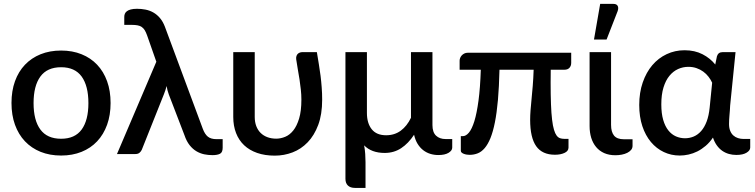

<svg xmlns="http://www.w3.org/2000/svg" viewBox="-20 -771 3780 961"><path d="M286 -518C248 -518 213.8 -511.8 183.2 -499.5C152.8 -487.2 126.7 -469.7 105 -447C83.3 -424.3 66.7 -396.8 55 -364.5C43.3 -332.2 37.5 -295.8 37.5 -255.5C37.5 -215.2 43.3 -178.8 55 -146.5C66.7 -114.2 83.3 -86.6 105 -63.7C126.7 -40.9 152.8 -23.3 183.2 -11C213.8 1.3 248 7.5 286 7.5C323.7 7.5 357.8 1.3 388.2 -11C418.8 -23.3 444.8 -40.9 466.2 -63.7C487.8 -86.6 504.3 -114.2 516 -146.5C527.7 -178.8 533.5 -215.2 533.5 -255.5C533.5 -295.8 527.7 -332.2 516 -364.5C504.3 -396.8 487.8 -424.3 466.2 -447C444.8 -469.7 418.8 -487.2 388.2 -499.5C357.8 -511.8 323.7 -518 286 -518ZM286 -76.5C239.3 -76.5 204.7 -91.9 182 -122.8C159.3 -153.6 148 -197.7 148 -255C148 -312.3 159.3 -356.6 182 -387.8C204.7 -418.9 239.3 -434.5 286 -434.5C332 -434.5 366.2 -418.9 388.8 -387.8C411.2 -356.6 422.5 -312.3 422.5 -255C422.5 -197.7 411.2 -153.6 388.8 -122.8C366.2 -91.9 332 -76.5 286 -76.5Z M762.5 -462 565.5 0H657.5C666.2 0 673 -2.1 678 -6.2C683 -10.4 686.8 -15.3 689.5 -21L800.5 -299.5C806.2 -313.8 810.7 -327.5 814 -340.5C815 -333.8 816.3 -327.1 818 -320.2C819.7 -313.4 822 -306 825 -298L903 -95C910 -74.3 918.7 -57.5 929 -44.5C939.3 -31.5 950.7 -21.3 963 -14C975.3 -6.7 988.3 -1.6 1002 1.3C1015.7 4.1 1029.5 5.5 1043.5 5.5C1059.8 5.5 1072.4 3.2 1081.3 -1.5C1090.1 -6.2 1094.5 -16.2 1094.5 -31.5V-74.5H1064C1045 -74.5 1030.4 -78.7 1020.3 -87C1010.1 -95.3 1001.7 -108.5 995 -126.5L806 -635.5C799.3 -653.5 791 -668.4 781 -680.2C771 -692.1 759.8 -701.5 747.5 -708.5C735.2 -715.5 722 -720.3 708 -723C694 -725.7 680 -727 666 -727C653.3 -727 642.9 -725.9 634.8 -723.7C626.6 -721.6 620.1 -718.7 615.3 -715C610.4 -711.3 607 -707.1 605 -702.2C603 -697.4 602 -692.2 602 -686.5V-646.5H639.5C650.8 -646.5 660.5 -645.7 668.5 -644.2C676.5 -642.7 683.4 -640 689.3 -636C695.1 -632 700.1 -626.7 704.3 -620C708.4 -613.3 712.3 -604.8 716 -594.5Z M1255 -510H1147.5V-185.5C1147.5 -155.8 1152.2 -129 1161.5 -105C1170.8 -81 1184.3 -60.7 1202 -44C1219.7 -27.3 1241.4 -14.5 1267.2 -5.5C1293.1 3.5 1322.5 8 1355.5 8C1386.2 8 1415.8 2.6 1444.2 -8.2C1472.8 -19.1 1498 -35.9 1520 -58.8C1542 -81.6 1559.6 -110.6 1572.8 -145.8C1585.9 -180.9 1592.5 -223 1592.5 -272C1592.5 -293.3 1591.8 -313.8 1590.2 -333.3C1588.8 -352.8 1586.8 -372.1 1584.5 -391.3C1582.2 -410.4 1579.3 -429.8 1576 -449.3C1572.7 -468.8 1569.3 -489 1566 -510H1492.5C1488.8 -510 1485.1 -509.3 1481.2 -508C1477.4 -506.7 1474 -504.7 1471 -502C1468 -499.3 1465.7 -495.7 1464 -491C1462.3 -486.3 1461.8 -480.8 1462.5 -474.5C1464.8 -457.5 1467.6 -440.5 1470.7 -423.5C1473.9 -406.5 1476.7 -389.7 1479.2 -373C1481.7 -356.3 1483.9 -339.6 1485.7 -322.8C1487.6 -305.9 1488.5 -289 1488.5 -272C1488.5 -234.3 1484.7 -203 1477.2 -178C1469.7 -153 1460 -133 1448 -118C1436 -103 1422.5 -92.4 1407.5 -86.3C1392.5 -80.1 1377.5 -77 1362.5 -77C1346.5 -77 1331.9 -79.4 1318.7 -84.3C1305.6 -89.1 1294.2 -96.2 1284.7 -105.5C1275.2 -114.8 1267.9 -126.3 1262.7 -139.8C1257.6 -153.3 1255 -168.5 1255 -185.5Z M1816.5 -510H1709V124C1709 138.7 1713.2 149.9 1721.5 157.8C1729.8 165.6 1741.5 169.5 1756.5 169.5H1809.5V40.5C1809.5 27.8 1809 14.2 1808 -0.5C1807 -15.2 1805.2 -29.5 1802.5 -43.5C1827.2 -18.2 1861.5 -5.5 1905.5 -5.5C1936.2 -5.5 1963.6 -13.4 1987.7 -29.2C2011.9 -45.1 2033.5 -67.5 2052.5 -96.5C2056.5 -78.8 2062.4 -63.7 2070.2 -51C2078.1 -38.3 2087.3 -27.8 2098 -19.5C2108.7 -11.2 2120.5 -5 2133.5 -1C2146.5 3 2160 5 2174 5C2196 5 2213.1 1.2 2225.2 -6.2C2237.4 -13.8 2243.5 -22.3 2243.5 -32V-75H2210.5C2190.5 -75 2174.5 -80.7 2162.5 -92C2150.5 -103.3 2144.5 -121 2144.5 -145V-510H2037V-181.5C2023.7 -153.8 2006.7 -132.3 1986 -117C1965.3 -101.7 1940.8 -94 1912.5 -94C1880.5 -94 1856.5 -104.1 1840.5 -124.2C1824.5 -144.4 1816.5 -171.5 1816.5 -205.5Z M2839 -507H2321.5C2314.8 -507 2309 -505.8 2304 -503.2C2299 -500.8 2294.8 -497.6 2291.2 -493.8C2287.8 -489.9 2285.1 -485.7 2283.2 -481C2281.4 -476.3 2280.5 -471.8 2280.5 -467.5V-422H2386.5C2384.5 -361.3 2380.7 -309.8 2375 -267.5C2369.3 -225.2 2362.4 -190.8 2354.3 -164.5C2346.1 -138.2 2337 -119.1 2327 -107.2C2317 -95.4 2306.8 -89.5 2296.5 -89.5H2286.5V-16.5C2286.5 -12.8 2287.9 -9.7 2290.8 -7.2C2293.6 -4.7 2297.2 -2.7 2301.5 -1C2305.8 0.7 2310.6 1.9 2315.8 2.8C2320.9 3.6 2325.8 4 2330.5 4C2344.8 4 2358.3 1.5 2371 -3.5C2383.7 -8.5 2395.3 -17.2 2406 -29.7C2416.7 -42.2 2426.2 -58.9 2434.8 -79.7C2443.2 -100.6 2450.7 -126.7 2457 -158.2C2463.3 -189.7 2468.4 -227.2 2472.3 -270.7C2476.1 -314.2 2478.7 -364.7 2480 -422H2651C2650 -392.3 2648.5 -365.4 2646.5 -341.2C2644.5 -317.1 2642.5 -294.9 2640.5 -274.8C2638.5 -254.6 2636.8 -236.1 2635.5 -219.2C2634.2 -202.4 2633.5 -186.5 2633.5 -171.5C2633.5 -111.8 2643.6 -67.8 2663.8 -39.2C2683.9 -10.8 2715.2 3.5 2757.5 3.5C2776.5 3.5 2792.6 0.4 2805.8 -5.8C2818.9 -11.9 2825.5 -20.8 2825.5 -32.5V-76H2804.5C2796.8 -76 2789.8 -77.1 2783.3 -79.2C2776.8 -81.4 2771 -85.8 2766 -92.5C2761 -99.2 2756.6 -108.8 2752.8 -121.5C2748.9 -134.2 2745.8 -151 2743.3 -172C2740.8 -193 2738.9 -218.7 2737.8 -249.2C2736.6 -279.7 2736 -316.3 2736 -359C2736 -369.3 2736.1 -379.7 2736.3 -390C2736.4 -400.3 2736.5 -411 2736.5 -422H2805C2816 -422 2824.4 -425.2 2830.3 -431.7C2836.1 -438.2 2839 -446.3 2839 -456Z M2931 -510V-140C2931 -118.7 2933.8 -99.1 2939.2 -81.2C2944.8 -63.4 2952.9 -48 2963.8 -35C2974.6 -22 2988.1 -11.9 3004.2 -4.7C3020.4 2.4 3039 6 3060 6C3071 6 3081.7 5 3092 3C3102.3 1 3111.5 -2 3119.5 -6C3127.5 -10 3133.9 -14.9 3138.8 -20.7C3143.6 -26.6 3146 -33.3 3146 -41V-74H3102C3079.7 -74 3063.5 -80.1 3053.5 -92.2C3043.5 -104.4 3038.5 -122.3 3038.5 -146V-510ZM2953 -573H3016L3071.5 -715.5C3075.2 -726.5 3075.2 -735.2 3071.5 -741.7C3067.8 -748.2 3060.8 -751.5 3050.5 -751.5H2984Z M3665.5 4.5C3687.5 4.5 3704.6 0.8 3716.8 -6.8C3728.9 -14.2 3735 -22.8 3735 -32.5V-75.5H3702C3692 -75.5 3682.6 -76.9 3673.8 -79.8C3664.9 -82.6 3657.2 -87 3650.5 -93C3643.8 -99 3638.6 -106.8 3634.8 -116.2C3630.9 -125.8 3629 -137 3629 -150C3629 -164 3629.8 -178.9 3631.2 -194.8C3632.8 -210.6 3633.8 -226.5 3634.5 -242.5L3661.5 -510H3596.5C3582.2 -510 3572.8 -503.2 3568.5 -489.5L3560 -448C3543.3 -469 3522.1 -486.2 3496.2 -499.5C3470.4 -512.8 3440.5 -519.5 3406.5 -519.5C3374.5 -519.5 3344.7 -513 3317 -500C3289.3 -487 3265.3 -468.6 3245 -444.8C3224.7 -420.9 3208.7 -392.1 3197 -358.2C3185.3 -324.4 3179.5 -286.8 3179.5 -245.5C3179.5 -206.2 3184.7 -170.9 3195 -139.7C3205.3 -108.6 3219.7 -82.1 3238 -60.2C3256.3 -38.4 3277.8 -21.7 3302.5 -10C3327.2 1.7 3353.8 7.5 3382.5 7.5C3396.8 7.5 3411.5 5.8 3426.5 2.5C3441.5 -0.8 3456.2 -6.1 3470.5 -13.2C3484.8 -20.4 3498.7 -29.7 3512 -41C3525.3 -52.3 3537.5 -66.2 3548.5 -82.5C3553.5 -67.5 3559.9 -54.5 3567.8 -43.5C3575.6 -32.5 3584.7 -23.4 3595 -16.2C3605.3 -9.1 3616.4 -3.8 3628.3 -0.5C3640.1 2.8 3652.5 4.5 3665.5 4.5ZM3408.5 -79C3392.5 -79 3377.3 -82.2 3363 -88.5C3348.7 -94.8 3336.1 -104.7 3325.3 -118.2C3314.4 -131.7 3305.8 -149.2 3299.5 -170.7C3293.2 -192.2 3290 -218.2 3290 -248.5C3290 -281.5 3293.7 -309.8 3301 -333.5C3308.3 -357.2 3318.2 -376.6 3330.8 -391.7C3343.2 -406.9 3357.7 -418.2 3374 -425.5C3390.3 -432.8 3407.5 -436.5 3425.5 -436.5C3440.2 -436.5 3453.8 -434.3 3466.2 -430C3478.8 -425.7 3490 -419.8 3500 -412.5C3510 -405.2 3518.8 -396.7 3526.2 -387C3533.8 -377.3 3539.8 -367.3 3544.5 -357L3532 -232.5C3529.3 -205.5 3524.3 -182.3 3517 -163C3509.7 -143.7 3500.5 -127.7 3489.5 -115.2C3478.5 -102.7 3466.1 -93.6 3452.2 -87.7C3438.4 -81.9 3423.8 -79 3408.5 -79Z"/></svg>

Font: Lato Semibold
Style: Regular
Weight: 600
Designer: Lukasz Dziedzic
Foundry: tyPoland Lukasz Dziedzic
Version: Version 2.006; 2014-01-15